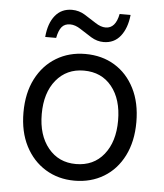

<svg xmlns="http://www.w3.org/2000/svg" viewBox="-51 -730 669 785"><g transform="rotate(5 283.5 -337.5)"><path d="M283.3 10Q216.7 10 164.2 -22.1Q111.7 -54.2 81.7 -112.5Q51.7 -170.8 51.7 -250Q51.7 -330 81.7 -388.3Q111.7 -446.7 164.2 -478.3Q216.7 -510 283.3 -510Q351.7 -510 403.8 -478.3Q455.8 -446.7 485.4 -388.3Q515 -330 515 -250Q515 -170.8 485.4 -112.1Q455.8 -53.3 403.3 -21.7Q350.8 10 283.3 10ZM283.3 -58.3Q355.8 -58.3 397.9 -110.8Q440 -163.3 440 -250Q440 -337.5 397.9 -389.6Q355.8 -441.7 283.3 -441.7Q212.5 -441.7 169.6 -389.6Q126.7 -337.5 126.7 -250Q126.7 -163.3 169.6 -110.8Q212.5 -58.3 283.3 -58.3ZM113.3 -565Q118.3 -621.7 144.2 -653.3Q170 -685 213.3 -685Q241.7 -685 266.2 -670Q290.8 -655 313.3 -640Q335.8 -625 355.8 -625Q396.7 -625 408.3 -685H453.3Q447.5 -630 421.7 -597.5Q395.8 -565 352.5 -565Q325.8 -565 301.2 -580Q276.7 -595 254.2 -610Q231.7 -625 210.8 -625Q188.3 -625 176.2 -610.4Q164.2 -595.8 158.3 -565Z"/></g></svg>

Font: Funnel Sans Light Light
Style: Regular
Weight: 300
Version: Version 1.000